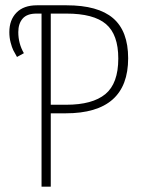

<svg xmlns="http://www.w3.org/2000/svg" viewBox="-20 -702 538 722"><path d="M230 -682.1Q348.6 -682.1 405.3 -633.5Q461.9 -585 461.9 -482.9Q461.9 -275.9 227.1 -275.9H170.9V0H136.2V-650.9H117.2Q81.5 -650.9 65.2 -632.1Q48.8 -613.3 48.8 -581.1Q48.8 -538.1 69.8 -502L43.9 -487.8Q34.7 -503.4 29.8 -513.4Q24.9 -523.4 20 -542Q15.1 -560.5 15.1 -581.1Q15.1 -627 42 -654.5Q68.8 -682.1 119.1 -682.1ZM229 -308.1Q327.6 -308.1 376.2 -348.1Q424.8 -388.2 424.8 -481.9Q424.8 -572.3 378.4 -611.6Q332 -650.9 230 -650.9H170.9V-308.1Z"/></svg>

Font: Fira Sans Compressed UltraLight
Style: Regular
Weight: 200
Width: 1
Designer: Carrois Corporate & Edenspiekermann AG
Foundry: Carrois Corporate GbR & Edenspiekermann AG
Version: Version 4.203;PS 004.203;hotconv 1.0.88;makeotf.lib2.5.64775